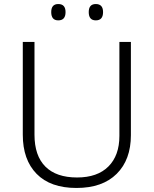

<svg xmlns="http://www.w3.org/2000/svg" viewBox="-20 -922 762 952"><path d="M629 -252Q629 -130 558.5 -60Q488 10 359 10Q230 10 161.5 -60Q93 -130 93 -254V-714H151V-254Q151 -150 205 -96Q259 -42 362 -42Q463 -42 517.5 -96.5Q572 -151 572 -248V-714H629ZM234 -862Q234 -902 269 -902Q305 -902 305 -862Q305 -821 269 -821Q234 -821 234 -862ZM420 -862Q420 -902 455 -902Q491 -902 491 -862Q491 -821 455 -821Q420 -821 420 -862Z"/></svg>

Font: Noto Sans Gurmukhi UI Light
Style: Regular
Weight: 300
Designer: Jelle Bosma - Monotype Design Team
Foundry: Monotype Imaging Inc.
Version: Version 2.004; ttfautohint (v1.8.4.7-5d5b)